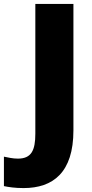

<svg xmlns="http://www.w3.org/2000/svg" viewBox="-99 -734 471 978"><path d="M21 224C171 224 275 145 275 -70V-714H81V-53C81 32 61 74 -8 74C-35 74 -58 68 -79 64V214C-55 219 -23 224 21 224Z"/></svg>

Font: Noto Sans Sinhala UI Black
Style: Regular
Weight: 900
Designer: Jelle Bosma - Monotype Design Team
Foundry: Monotype Imaging Inc.
Version: Version 2.006